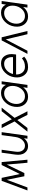

<svg xmlns="http://www.w3.org/2000/svg" viewBox="1559 -2111 564 3722"><g transform="rotate(-90 1841.0 -250.0)"><path d="M285 -60H347L254 -500H196ZM10 0H68L254 -500H196ZM547 0H606L560 -500H503ZM285 -60H347L560 -500H503Z M742 -500 705 -232Q698 -177 705.5 -133Q713 -89 737 -55Q785 12 869 12Q953 12 1011 -54Q1014 -57 1017 -60.5Q1020 -64 1023 -68L1013 0H1070L1140 -500H1083L1046 -232Q1034 -148 986 -98Q938 -48 878 -48Q816 -48 783 -98Q750 -147 762 -232L799 -500Z M1375 -196 1475 0H1545L1417 -249L1615 -500H1546L1390 -303L1289 -500H1220L1348 -250L1150 0H1221Z M2069 -500 2057 -415Q2054 -421 2051 -427Q2048 -433 2045 -438Q2000 -512 1901 -512Q1800 -512 1724 -436Q1647 -359 1632 -250Q1617 -139 1671 -64Q1726 12 1827 12Q1926 12 1992 -62Q1997 -67 2002 -73Q2007 -79 2011 -85L1999 0H2056L2126 -500ZM1892 -452Q1970 -452 2008 -394Q2027 -366 2033.5 -329.5Q2040 -293 2034 -250Q2028 -207 2011 -171Q1994 -135 1967 -106Q1912 -48 1836 -48Q1758 -48 1717 -107Q1677 -165 1689 -250Q1701 -334 1758 -393Q1815 -452 1892 -452Z M2645 -220 2649 -250Q2666 -363 2619 -438Q2573 -512 2473 -512Q2372 -512 2296 -436Q2219 -359 2204 -250Q2189 -139 2243 -64Q2298 12 2399 12Q2523 12 2604 -63L2571 -107Q2506 -48 2408 -48Q2338 -48 2297 -97Q2277 -121 2267 -152Q2257 -183 2258 -220ZM2464 -452Q2533 -452 2566 -404Q2599 -355 2595 -280H2267Q2287 -356 2340 -403Q2395 -452 2464 -452Z M2657 0 2919 -500H2979L3101 0H3039L2938 -420L2718 0Z M3625 -500 3613 -415Q3610 -421 3607 -427Q3604 -433 3601 -438Q3556 -512 3457 -512Q3356 -512 3280 -436Q3203 -359 3188 -250Q3173 -139 3227 -64Q3282 12 3383 12Q3482 12 3548 -62Q3553 -67 3558 -73Q3563 -79 3567 -85L3555 0H3612L3682 -500ZM3448 -452Q3526 -452 3564 -394Q3583 -366 3589.5 -329.5Q3596 -293 3590 -250Q3584 -207 3567 -171Q3550 -135 3523 -106Q3468 -48 3392 -48Q3314 -48 3273 -107Q3233 -165 3245 -250Q3257 -334 3314 -393Q3371 -452 3448 -452Z"/></g></svg>

Font: Unageo
Style: Light-Italic
Weight: 300
Designer: Richard Sepsi
Foundry: Richard Sepsi
Version: Version 2.000